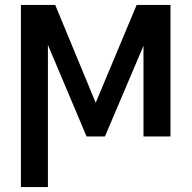

<svg xmlns="http://www.w3.org/2000/svg" viewBox="-20 -548 769 771"><path d="M364.3 -135.3 201.7 -528.3H64V203.1H172.4V-367.7L327.6 0H401.4L556.2 -364.3V0H664.6V-528.3H528.8Z"/></svg>

Font: Bert Sans Medium
Style: Regular
Weight: 500
Designer: Christian Robertson (Google), Cristiano Sobral
Foundry: Google, Cristiano Sobral
Version: Version 3.101